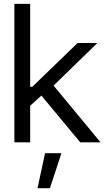

<svg xmlns="http://www.w3.org/2000/svg" viewBox="-20 -739 552 997"><path d="M131.8 -185.5 129.9 -288.1H147.5L382.8 -515.6H485.4L234.4 -271.5H226.6ZM54.7 0V-718.8H136.7V0ZM396.5 0 186.5 -252.9 245.1 -310.5 502 0ZM174.8 238.3 213.9 56.6H298.8L239.3 238.3Z"/></svg>

Font: Inter Display V
Style: Regular
Weight: 400
Designer: Rasmus Andersson
Foundry: rsms
Version: Version 3.015;git-src